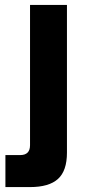

<svg xmlns="http://www.w3.org/2000/svg" viewBox="-20 -520 346 780"><path d="M2 110H62Q102 110 102 70V-500H252V100Q252 174 215.5 207Q179 240 102 240H2Z"/></svg>

Font: Goli Bold
Style: Regular
Weight: 700
Designer: jaikishan Patel
Foundry: MagicType
Version: Version 1.000